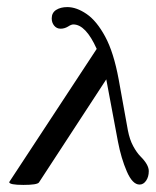

<svg xmlns="http://www.w3.org/2000/svg" viewBox="-20 -510 441 542"><path d="M46 12Q6 12 6 4L253 -372Q222 -441 187 -441Q181 -441 172 -435Q162 -429 151 -429Q140 -429 133 -437.5Q126 -446 126 -458Q126 -474 138.5 -482Q151 -490 170 -490Q196 -490 224.5 -470.5Q253 -451 277 -406.5Q301 -362 315 -286L341 -142Q346 -116 356 -97.5Q366 -79 377 -68Q400 -45 400 -27Q400 -11 392.5 0Q385 11 374 11Q354 11 338 -26Q322 -63 313 -110L280 -286L90 5Q85 12 46 12Z"/></svg>

Font: Junicode Two Beta Condensed
Style: Italic
Weight: 400
Width: 3
Italic angle: -9°
Version: Version 1.053; ttfautohint (v1.8.4)